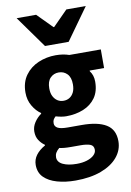

<svg xmlns="http://www.w3.org/2000/svg" viewBox="-103 -815 740 1088"><g transform="rotate(-10 267.0 -271.0)"><path d="M242 211Q184 211 136.5 197.5Q89 184 61.5 156.5Q34 129 34 85Q34 54 52.5 29Q71 4 105 -15V-19Q86 -32 72.5 -52.5Q59 -73 59 -103Q59 -130 75 -154.5Q91 -179 115 -196V-200Q88 -218 68 -252Q48 -286 48 -329Q48 -388 77 -428Q106 -468 153 -488Q200 -508 253 -508Q274 -508 293.5 -505Q313 -502 330 -496H511V-389H428V-385Q438 -372 443 -356.5Q448 -341 448 -322Q448 -266 422 -229.5Q396 -193 351.5 -175Q307 -157 253 -157Q240 -157 225 -159.5Q210 -162 193 -167Q184 -159 179.5 -151Q175 -143 175 -130Q175 -112 192 -102.5Q209 -93 250 -93H330Q422 -93 470.5 -63.5Q519 -34 519 33Q519 84 485 124.5Q451 165 389 188Q327 211 242 211ZM253 -246Q273 -246 288 -255.5Q303 -265 312 -283Q321 -301 321 -329Q321 -369 301.5 -389Q282 -409 253 -409Q224 -409 204.5 -389Q185 -369 185 -329Q185 -301 194.5 -283Q204 -265 219 -255.5Q234 -246 253 -246ZM265 119Q298 119 323.5 111Q349 103 364 89Q379 75 379 58Q379 34 359 26.5Q339 19 303 19H252Q226 19 210.5 17.5Q195 16 182 13Q168 25 161.5 36.5Q155 48 155 62Q155 90 185.5 104.5Q216 119 265 119ZM203 -570 72 -753H184L269 -667H273L358 -753H470L339 -570Z"/></g></svg>

Font: Source Sans 3
Style: Bold
Weight: 700
Designer: Paul D. Hunt
Foundry: Adobe
Version: Version 3.052;hotconv 1.1.0;makeotfexe 2.6.0